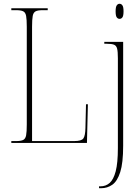

<svg xmlns="http://www.w3.org/2000/svg" viewBox="-20 -758 738 1018"><path d="M40 0V-10H66Q91 -10 103 -16Q115 -22 118.5 -40.5Q122 -59 122 -98V-616Q122 -655 118.5 -673.5Q115 -692 103 -698Q91 -704 66 -704H40V-714H233V-704H206Q181 -704 169 -698Q157 -692 153.5 -673.5Q150 -655 150 -616V-10H373Q412 -10 422 -24Q432 -38 433 -79L436 -205H446L441 0ZM614 -658Q605 -658 599 -666Q593 -674 593 -698Q593 -721 599 -729.5Q605 -738 614 -738Q623 -738 629 -729.5Q635 -721 635 -698Q635 -674 629 -666Q623 -658 614 -658ZM505 240V230H512Q541 230 561.5 212Q582 194 593.5 150Q605 106 605 27V-449Q605 -484 601 -500Q597 -516 584.5 -521Q572 -526 546 -526H533V-536H633V15Q633 106 617.5 154.5Q602 203 575.5 221.5Q549 240 516 240Z"/></svg>

Font: Noto Serif Display Condensed Thin
Style: Regular
Weight: 100
Width: 3
Designer: Monotype Design Team
Foundry: Monotype Imaging Inc.
Version: Version 2.009